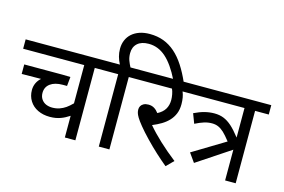

<svg xmlns="http://www.w3.org/2000/svg" viewBox="-110 -1147 2090 1411"><g transform="rotate(15 934.5 -441.5)"><path d="M648.9 -622.1V-550.8H544.9V0H464.8V-165Q445.8 -152.8 431.4 -145.3Q417 -137.7 399.7 -131.3Q382.3 -125 362.1 -121.3Q341.8 -117.7 317.4 -117.7Q266.6 -117.7 226.3 -137Q186 -156.2 163.3 -192.4Q140.6 -228.5 140.6 -274.9Q140.6 -303.2 152.1 -327.9Q163.6 -352.5 184.6 -370.6L37.6 -369.1V-441.4H331.1Q370.6 -441.4 389.2 -439.9L382.3 -370.1H350.1Q290 -370.1 255.6 -344.7Q221.2 -319.3 221.2 -274.4Q221.2 -246.1 235.1 -226.1Q249 -206.1 270.5 -197Q292 -188 317.4 -188Q347.2 -188 372.6 -196.8Q397.9 -205.6 418.9 -220.2Q439.9 -234.9 464.8 -259.8V-550.8H0V-622.1Z M907.7 -550.8H803.7V0H723.1V-550.8H634.3V-622.1H716.8Q702.6 -649.4 695.1 -676.8Q687.5 -704.1 687.5 -735.4Q687.5 -771 700.2 -800.8Q712.9 -830.6 736.8 -851.8Q760.7 -873 794.9 -884.8Q829.1 -896.5 872.1 -896.5Q929.7 -896.5 977.5 -878.7Q1025.4 -860.8 1065.9 -825.2Q1106.4 -789.6 1140.6 -736.8Q1174.8 -684.1 1205.1 -614.7H1125Q1072.3 -721.7 1013.9 -773.2Q955.6 -824.7 883.3 -824.7Q828.1 -824.7 797.9 -797.6Q767.6 -770.5 767.6 -723.1Q767.6 -692.4 776.6 -668.2Q785.6 -644 797.4 -622.1H907.7Z M1316.9 -550.8H1212.9Q1229.5 -512.2 1229.5 -457.5Q1229.5 -416.5 1216.6 -385.3Q1203.6 -354 1180.9 -329.8Q1158.2 -305.7 1127.2 -287.1Q1096.2 -268.6 1060.1 -253.9Q1100.6 -205.6 1159.9 -150.1Q1219.2 -94.7 1287.6 -41.5L1233.9 12.2Q1192.4 -22 1149.9 -61Q1107.4 -100.1 1063.7 -145.5Q1020 -190.9 991.5 -226.1Q962.9 -261.2 951.4 -280.8Q939.9 -300.3 936.3 -313Q932.6 -325.7 932.6 -339.8Q932.6 -353 939.2 -365Q945.8 -377 960.2 -384.8Q974.6 -392.6 996.6 -392.6Q1022 -392.6 1040.8 -381.1Q1059.6 -369.6 1074.7 -349.1Q1113.3 -369.1 1131.1 -398.7Q1148.9 -428.2 1148.9 -468.3Q1148.9 -487.8 1144.5 -511Q1140.1 -534.2 1132.3 -550.8H893.1V-622.1H1316.9Z M1329.1 -416.5Q1371.6 -437 1408.2 -446.3Q1444.8 -455.6 1481.4 -455.6Q1521 -455.6 1552.2 -443.1Q1583.5 -430.7 1614.3 -403.6Q1645 -376.5 1684.1 -326.2V-550.8H1302.2V-622.1H1868.7V-550.8H1764.6V0H1684.1V-233.9L1429.7 -64.9L1381.8 -132.3L1627.9 -281.2Q1595.2 -322.8 1574.5 -342Q1553.7 -361.3 1532.2 -370.8Q1510.7 -380.4 1483.4 -380.4Q1453.1 -380.4 1424.1 -371.3Q1395 -362.3 1356.9 -343.3Z"/></g></svg>

Font: NotoSans
Style: Regular
Weight: 400
Designer: Monotype Design team
Foundry: Monotype Imaging Inc.
Version: Version 1.04; ttfautohint (v1.4.1)